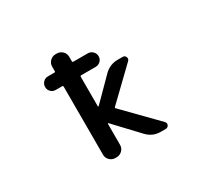

<svg xmlns="http://www.w3.org/2000/svg" viewBox="-149 -1001 1298 1208"><g transform="rotate(-30 500.0 -397.0)"><path d="M701.2 -20.5Q643.6 -20.5 603.5 -62.5L443.4 -232.4Q442.4 -234.4 440.4 -233.4Q438.5 -232.4 438.5 -230.5V-78.1Q438.5 -53.7 421.4 -37.1Q404.3 -20.5 380.9 -20.5H372.1Q348.6 -20.5 331.5 -37.1Q314.5 -53.7 314.5 -78.1V-571.3Q314.5 -579.1 307.6 -579.1H260.7Q240.2 -579.1 226.1 -593.3Q211.9 -607.4 211.9 -627.9Q211.9 -648.4 226.1 -663.1Q240.2 -677.7 260.7 -677.7H307.6Q314.5 -677.7 314.5 -684.6V-716.8Q314.5 -741.2 331.5 -757.8Q348.6 -774.4 372.1 -774.4H380.9Q404.3 -774.4 421.4 -757.8Q438.5 -741.2 438.5 -716.8V-684.6Q438.5 -677.7 445.3 -677.7H550.8Q571.3 -677.7 585.9 -663.1Q600.6 -648.4 600.6 -627.9Q600.6 -607.4 585.9 -593.3Q571.3 -579.1 550.8 -579.1H445.3Q438.5 -579.1 438.5 -571.3V-358.4Q438.5 -356.4 440.4 -355.5Q442.4 -354.5 443.4 -355.5L594.7 -507.8Q635.7 -548.8 693.4 -548.8H729.5Q745.1 -548.8 751 -534.2Q756.8 -519.5 746.1 -508.8L530.3 -300.8Q524.4 -295.9 529.3 -291L753.9 -61.5Q761.7 -53.7 761.7 -44.9Q761.7 -40 759.8 -35.2Q752.9 -20.5 737.3 -20.5Z"/></g></svg>

Font: Rounded Mgen+ 1m medium
Style: Regular
Weight: 500
Designer: [Source Han Sans]
Ryoko NISHIZUKA  (kana & ideographs); Paul D. Hunt (Latin, Greek & Cyrillic); Wenlong ZHANG  (bopomofo
Version: Version 1.059.20150602